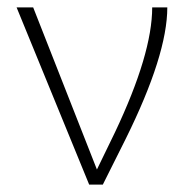

<svg xmlns="http://www.w3.org/2000/svg" viewBox="-20 -501 515 521"><path d="M321 -124 259 0H222L25 -481H70L243 -41L292 -142Q393 -355 393 -481H434Q434 -352 321 -124Z"/></svg>

Font: Cantarell Light
Style: Regular
Weight: 300
Designer: Dave Crossland, Nikolaus Waxweiler, Florian Fecher, Jacques Le Bailly, Eben Sorkin, Alexei Vanyashin, Alexios Zavras, Em
Version: Version 0.303